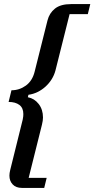

<svg xmlns="http://www.w3.org/2000/svg" viewBox="-20 -780 461 938"><path d="M87 138Q58 138 42 121Q26 104 26 78Q26 66 30 50L91 -196Q93 -206 93.5 -211.5Q94 -217 94 -223Q94 -253 74.5 -267.5Q55 -282 22 -282L36 -339Q75 -339 106.5 -362Q138 -385 149 -429L212 -680Q221 -716 248.5 -738Q276 -760 327 -760H421L409 -711H320L251 -436Q245 -413 232.5 -393Q220 -373 202.5 -357Q185 -341 163.5 -330.5Q142 -320 119 -317L116 -305Q148 -299 169 -272Q190 -245 190 -206Q190 -191 185 -171L120 89H208L196 138H87Z"/></svg>

Font: IBM Plex Serif Medm
Style: Italic
Weight: 500
Italic angle: -14°
Designer: Mike Abbink, Paul van der Laan, Pieter van Rosmalen
Foundry: Bold Monday
Version: Version 3.001